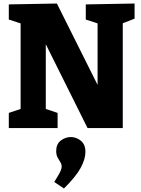

<svg xmlns="http://www.w3.org/2000/svg" viewBox="-20 -727 802 1090"><path d="M467 -702 744 -707V-621L654 -586L677 -621V0H477L216 -524H240V-83L215 -117L307 -86V0H30V-86L122 -117L97 -83V-620L113 -589L30 -616V-702L303 -707L559 -195H534V-620L559 -586L467 -616ZM343 343 288 306Q312 268 321 250Q330 232 330 218Q330 205 322.5 193.5Q315 182 307 167Q299 152 299 130Q299 91 325 71Q351 51 382 51Q413 51 439 72Q465 93 465 135Q465 176 438 226Q411 276 343 343Z"/></svg>

Font: Bitter Thin ExtraBold
Style: Regular
Weight: 800
Version: Version 3.020